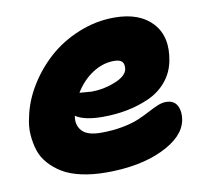

<svg xmlns="http://www.w3.org/2000/svg" viewBox="-65 -597 741 679"><g transform="rotate(-10 305.5 -257.5)"><path d="M265.1 9.8Q216.3 9.8 176.3 1Q136.2 -7.8 109.1 -23.9Q82 -40 62.3 -62.3Q42.5 -84.5 33.9 -111.1Q25.4 -137.7 23.2 -168Q21 -198.2 28.8 -230Q39.6 -285.2 71.5 -338.1Q103.5 -391.1 149.7 -432.6Q195.8 -474.1 258.1 -499.5Q320.3 -524.9 386.2 -524.9Q477.1 -524.9 522.9 -474.6Q568.8 -424.3 551.8 -338.9Q543.5 -297.4 517.3 -266.6Q491.2 -235.8 453.4 -219Q415.5 -202.1 374 -194.1Q332.5 -186 286.1 -186Q220.7 -186 189 -207Q183.1 -174.3 202.1 -153.1Q221.2 -131.8 270 -131.8Q312.5 -131.8 348.4 -138.7Q384.3 -145.5 407.2 -155.5Q430.2 -165.5 449 -175.5Q467.8 -185.5 484.1 -192.4Q500.5 -199.2 514.2 -199.2Q543.9 -199.2 554.9 -177.2Q565.9 -155.3 560.1 -125Q548.3 -66.9 466.8 -28.6Q385.3 9.8 265.1 9.8ZM358.9 -374Q318.8 -374 281.7 -349.9Q244.6 -325.7 219.2 -284.2Q258.3 -280.8 262.2 -280.8Q306.2 -280.8 347.2 -297.4Q388.2 -314 393.1 -337.9Q396 -356.4 387.9 -365.2Q379.9 -374 358.9 -374Z"/></g></svg>

Font: Shantell Sans Normal
Style: Italic
Weight: 800
Italic angle: -11.31°
Designer: Stephen Nixon, Anya Danilova, Shantell Martin
Foundry: Arrow Type
Version: Version 1.006;[559af2be0]